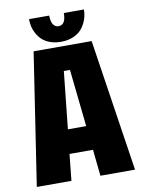

<svg xmlns="http://www.w3.org/2000/svg" viewBox="-94 -936 759 1002"><g transform="rotate(-10 285.0 -435.0)"><path d="M421.5 -869.5Q421.5 -844.5 413.8 -820.2Q406 -796 389.8 -773.8Q373.5 -751.5 343.8 -737.8Q314 -724 275 -724Q243.5 -724 218 -733.2Q192.5 -742.5 176.5 -757.2Q160.5 -772 149.8 -791.5Q139 -811 134.8 -830.5Q130.5 -850 130.5 -869.5H237.5Q237.5 -864 237.8 -859Q238 -854 240 -843.5Q242 -833 245.8 -825.8Q249.5 -818.5 257.2 -812.5Q265 -806.5 276 -806.5Q315 -806.5 315 -869.5ZM355.5 0 341 -140H216.5L202 0H18.5L125 -700H432.5L539 0ZM262.5 -571.5 230.5 -268H327.5L295 -571.5Z"/></g></svg>

Font: League Mono Narrow ExtraBold
Style: Regular
Weight: 800
Width: 3
Designer: Tyler Finck
Foundry: The League of Moveable Type / Tyler Finck
Version: Version 2.210